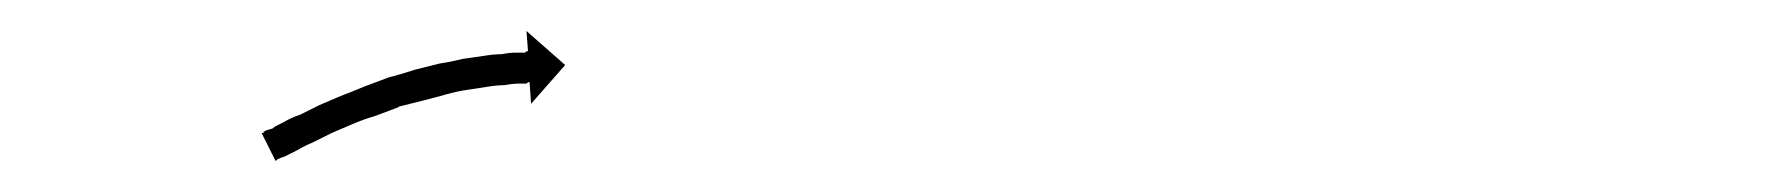

<svg xmlns="http://www.w3.org/2000/svg" viewBox="-20 -587 1150 124"><path d="M151 -502H150Q152 -503 156 -504Q157 -505 159 -506Q161 -507 163 -508Q168 -511 174 -513Q174 -513 174 -513Q174 -513 174 -513Q174 -513 174 -513Q174 -513 174 -513Q180 -516 186 -519Q186 -519 186 -519Q186 -519 186 -519Q186 -519 186 -519Q186 -519 186 -519Q193 -522 200 -525Q200 -525 200 -525Q200 -525 200 -525Q200 -525 200 -525Q200 -525 200 -525Q208 -528 215 -531Q215 -531 215 -531Q215 -531 215 -531Q215 -531 215 -531Q215 -531 215 -531Q223 -534 231 -537Q231 -537 231 -537Q231 -537 231 -537Q231 -537 231 -537Q231 -537 231 -537Q239 -539 248 -542Q248 -542 248 -542Q248 -542 248 -542Q248 -542 248 -542Q248 -542 248 -542Q256 -544 264 -546Q264 -546 264 -546Q264 -546 264 -546Q264 -546 264 -546Q264 -546 264 -546Q271 -547 279 -549Q279 -549 279 -549Q279 -549 279 -549Q279 -549 279 -549Q279 -549 279 -549Q286 -550 293 -551Q293 -551 293 -551Q293 -551 293 -551Q293 -551 293 -551Q293 -551 293 -551Q299 -552 304 -552Q304 -552 304 -552Q304 -552 304 -552Q304 -552 304 -552Q304 -552 304 -552Q309 -553 313 -553Q313 -553 313 -553Q313 -553 313 -553Q313 -553 313 -553Q313 -553 313 -553Q317 -553 319 -553Q320 -554 321 -554L320 -567L345 -545L323 -520L322 -534Q321 -534 320 -533Q318 -533 315 -533Q315 -533 315 -533Q315 -533 315 -533Q315 -533 315 -533Q315 -533 315 -533Q311 -533 306 -532Q306 -532 306 -532Q306 -532 306 -532Q306 -532 306 -532Q306 -532 306 -532Q301 -532 295 -531Q295 -531 295 -531Q295 -531 295 -531Q295 -531 295 -531Q295 -531 295 -531Q289 -530 282 -529Q282 -529 282 -529Q282 -529 282 -529Q282 -529 282 -529Q282 -529 282 -529Q275 -528 268 -526Q268 -526 268 -526Q268 -526 268 -526Q268 -526 268 -526Q268 -526 268 -526Q261 -524 253 -522Q253 -522 253 -522Q253 -522 253 -522Q253 -522 253 -522Q253 -522 253 -522Q245 -520 237 -518Q237 -518 237 -518Q237 -518 238 -518Q238 -518 238 -518Q238 -518 238 -518Q230 -515 222 -512Q222 -512 222 -512Q222 -512 222 -512Q222 -512 222 -512Q222 -512 222 -512Q215 -510 208 -507Q208 -507 208 -507Q208 -507 208 -507Q208 -507 208 -507Q208 -507 208 -507Q201 -504 194 -501Q194 -501 194 -501Q194 -501 194 -501Q194 -501 194 -501Q194 -501 194 -501Q188 -498 182 -495Q182 -495 182 -495Q182 -495 182 -495Q182 -495 182 -495Q182 -495 182 -495Q177 -493 172 -490Q170 -489 168 -488Q166 -487 164 -486Q161 -485 159 -484Q158 -483 158 -483L149 -501Q150 -501 151 -502Z"/></svg>

Font: FRB American Cursive Just Arrows Light
Style: Italic
Weight: 300
Italic angle: -25°
Version: Version 2.0;Modular Font Editor K font №1